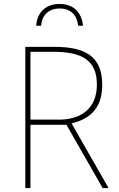

<svg xmlns="http://www.w3.org/2000/svg" viewBox="-20 -951 603 971"><path d="M281 -931C216 -931 168 -893 163 -821H188C192 -873 225 -908 282 -908C339 -908 370 -873 375 -821H400C392 -892 349 -931 281 -931ZM108 0H134V-320H316L499 0H529L342 -327C442 -351 497 -410 497 -522C497 -670 406 -714 255 -714H108ZM278 -346H134V-689H249C393 -689 470 -648 470 -523C470 -400 387 -346 278 -346Z"/></svg>

Font: Noto Sans Mono SemiCondensed Thin
Style: Regular
Weight: 100
Width: 4
Designer: Monotype Design Team
Foundry: Monotype Imaging Inc.
Version: Version 2.014